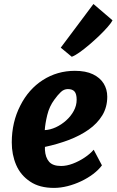

<svg xmlns="http://www.w3.org/2000/svg" viewBox="-20 -910 573 938"><path d="M243.8 8Q172.8 8 127.4 -22.8Q80.6 -53.8 59 -104.2Q37.4 -154.6 37.5 -214.6Q37.7 -313.1 78.9 -393.6Q119.3 -474.1 189.5 -519.1Q259.7 -564 345.9 -564Q398.9 -564 433.9 -547.2Q468.9 -530.4 486.5 -501.9Q504 -473.3 504 -437.5Q504 -386.5 479.8 -346.5Q455.5 -306.6 413.1 -276.7Q370.7 -246.9 315.7 -226.1Q260.7 -205.3 199.5 -192.3Q199.5 -188.7 199.5 -184.8Q199.5 -181 199.5 -177.7Q201.8 -140.4 219.9 -119.7Q237.9 -99.1 278.6 -99.1Q305.7 -99.1 336 -110.6Q366.3 -122.1 393.4 -140.3Q420.6 -158.5 437.7 -178.5L478 -102.2Q461.6 -79.9 435.2 -59.9Q408.7 -39.9 376.4 -24.6Q344.2 -9.3 309.9 -0.6Q275.5 8 243.8 8ZM198.7 -274.3Q225.5 -275.7 252.7 -288.2Q280 -300.8 303.2 -321.6Q326.4 -342.4 340.4 -368.4Q354.5 -394.4 354.5 -422.8Q354.5 -450.5 344.4 -462.6Q334.2 -474.8 311.5 -474.8Q292.4 -474.8 277.2 -460.4Q262.1 -446.1 245.8 -423.5Q220.8 -389.8 210.8 -347.8Q200.7 -305.9 198.7 -274.3ZM330.6 -632.7 276.8 -677.2 436.5 -890.5 529.7 -810.7Q523.8 -798.7 506.3 -778.7Q488.9 -758.6 465 -735.6Q441 -712.6 415.6 -691Q390.2 -669.4 367.6 -653.5Q345.1 -637.7 330.6 -632.7Z"/></svg>

Font: Merriweather Sans Variable Regular
Style: Italic
Weight: 300
Italic angle: -8°
Designer: Eben Sorkin
Foundry: Eben Sorkin
Version: Version 2.001